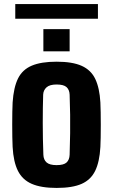

<svg xmlns="http://www.w3.org/2000/svg" viewBox="-20 -913 555 943"><path d="M258 10Q182 10 136 -10Q90 -30 68 -74Q46 -118 42 -191Q41 -210 40.5 -239.5Q40 -269 40 -301.5Q40 -334 40.5 -363Q41 -392 42 -410Q47 -484 68.5 -527.5Q90 -571 136 -590.5Q182 -610 258 -610Q336 -610 381.5 -589.5Q427 -569 448 -525Q469 -481 473 -410Q474 -391 474.5 -361.5Q475 -332 475 -299.5Q475 -267 474.5 -238Q474 -209 473 -191Q469 -118 447.5 -74Q426 -30 381 -10Q336 10 258 10ZM258 -102Q293 -102 307 -115Q321 -128 322 -153Q324 -212 324.5 -258.5Q325 -305 324.5 -350Q324 -395 322 -448Q321 -472 307 -485Q293 -498 258 -498Q224 -498 208.5 -484Q193 -470 192 -448Q190 -387 190 -309.5Q190 -232 193 -153Q194 -128 209 -115Q224 -102 258 -102ZM193 -661V-770H322V-661ZM55 -821V-893H461V-821Z"/></svg>

Font: Big Shoulders Text Black
Style: Regular
Weight: 900
Designer: Patric King
Foundry: XO Type Co
Version: Version 1.000; ttfautohint (v1.8.2)